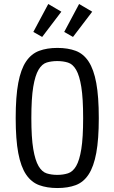

<svg xmlns="http://www.w3.org/2000/svg" viewBox="-20 -939 575 969"><path d="M59.2 -343.2Q59.2 -235.2 72.2 -166.4Q85.2 -97.6 111.5 -58.5Q137.8 -19.4 177.5 -4.7Q217.2 10 269.6 10Q322.8 10 362.2 -4.7Q401.6 -19.4 427.4 -58.9Q453.2 -98.4 465.9 -167.2Q478.6 -236 478.6 -343.2Q478.6 -451.2 465.9 -520Q453.2 -588.8 427.4 -628.2Q401.6 -667.6 362.2 -682.4Q322.8 -697.2 269.6 -697.2Q217.2 -697.2 177.5 -682.4Q137.8 -667.6 111.5 -628.6Q85.2 -589.6 72.2 -520.8Q59.2 -452 59.2 -343.2ZM138.2 -343Q138.2 -443.4 147.8 -500.9Q157.4 -558.4 174.7 -587.4Q192 -616.4 216.1 -623.6Q240.2 -630.8 269 -630.8Q298.6 -630.8 323 -623.2Q347.4 -615.6 364.3 -586.5Q381.2 -557.4 390.4 -500Q399.6 -442.6 399.6 -342.8Q399.6 -244.2 390.4 -187Q381.2 -129.8 364.4 -101Q347.6 -72.2 323.2 -64.3Q298.8 -56.4 269 -56.4Q240 -56.4 215.9 -63.9Q191.8 -71.4 174.6 -100.7Q157.4 -130 147.8 -187.2Q138.2 -244.4 138.2 -343ZM192.8 -752.6 289.6 -880 223.6 -918.8 148.2 -777.8ZM348.4 -752.6 445.4 -880 379.2 -918.8 304 -777.8Z"/></svg>

Font: Secuela Light
Style: Regular
Weight: 300
Designer: Fernando Haro
Foundry: deFharo
Version: Version 1.708